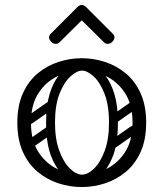

<svg xmlns="http://www.w3.org/2000/svg" viewBox="-20 -745 660 775"><path d="M310 10Q262 10 216 -5Q170 -20 132.5 -51Q95 -82 72.5 -131.5Q50 -181 50 -250Q50 -319 72.5 -368.5Q95 -418 132.5 -449Q170 -480 216 -495Q262 -510 310 -510Q358 -510 404 -495Q450 -480 487.5 -449Q525 -418 547.5 -368.5Q570 -319 570 -250Q570 -181 547.5 -131.5Q525 -82 487.5 -51Q450 -20 404 -5Q358 10 310 10ZM310 -40Q360 -40 407 -62Q454 -84 484.5 -130.5Q515 -177 515 -250Q515 -323 484.5 -369.5Q454 -416 407 -438Q360 -460 310 -460Q261 -460 213.5 -438Q166 -416 135.5 -369.5Q105 -323 105 -250Q105 -177 135.5 -130.5Q166 -84 213.5 -62Q261 -40 310 -40ZM311 -4Q280 -4 246 -29Q212 -54 189 -108Q166 -162 166 -250Q166 -318 180 -364.5Q194 -411 216 -438.5Q238 -466 263.5 -478Q289 -490 311 -490V-460Q291 -460 265 -437Q239 -414 220.5 -367.5Q202 -321 202 -250Q202 -183 219.5 -136Q237 -89 262.5 -64.5Q288 -40 311 -40ZM311 -4V-40Q334 -40 359.5 -64.5Q385 -89 402.5 -136Q420 -183 420 -250Q420 -321 401.5 -367.5Q383 -414 357.5 -437Q332 -460 311 -460V-490Q334 -490 359 -478Q384 -466 406 -438.5Q428 -411 442 -364.5Q456 -318 456 -250Q456 -162 433 -108Q410 -54 376.5 -29Q343 -4 311 -4ZM113 -249Q98 -238 89 -252Q85 -257 84.5 -264Q84 -271 92 -277L169 -331Q184 -341 194 -327Q198 -321 197.5 -314.5Q197 -308 190 -303ZM115 -152Q100 -141 91 -155Q87 -160 86.5 -167Q86 -174 94 -180L171 -234Q186 -244 196 -230Q200 -224 199.5 -217.5Q199 -211 192 -206ZM449 -249Q434 -238 425 -252Q421 -257 420.5 -264Q420 -271 428 -277L505 -331Q520 -341 530 -327Q534 -321 533.5 -314.5Q533 -308 526 -303ZM451 -152Q436 -141 427 -155Q423 -160 422.5 -167Q422 -174 430 -180L507 -234Q522 -244 532 -230Q536 -224 535.5 -217.5Q535 -211 528 -206ZM220 -574Q214 -568 205 -568Q195 -568 187 -576Q178 -585 178 -594Q178 -602 185 -609L292 -716Q301 -725 310 -725Q319 -725 328 -716L435 -609Q442 -602 442 -594Q442 -585 433 -576Q425 -568 415 -568Q406 -568 400 -574L310 -663Z"/></svg>

Font: Agu Display Uzo
Style: Regular
Weight: 400
Designer: Oluwaseun Badejo
Version: Version 1.103